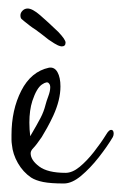

<svg xmlns="http://www.w3.org/2000/svg" viewBox="-20 -444 287 451"><path d="M245 -122Q232 -100 212 -74.5Q192 -49 170.5 -31Q149 -13 130 -13Q99 -13 81.5 -16.5Q64 -20 53 -27Q34 -40 22 -61Q10 -82 8 -104Q7 -110 7 -116Q7 -122 7 -127Q7 -186 30 -231Q53 -276 95 -285Q108 -287 115 -274.5Q122 -262 122 -241Q122 -209 105 -172Q98 -157 90.5 -143.5Q83 -130 78 -122Q65 -103 58.5 -96.5Q52 -90 52 -84Q52 -68 72 -53Q92 -38 134 -38Q150 -38 167 -52Q184 -66 200.5 -87Q217 -108 230 -129Q236 -139 241 -139Q247 -139 247 -130Q247 -126 245 -122ZM95 -248Q91 -254 78.5 -245.5Q66 -237 56 -207Q49 -185 49 -156Q49 -148 49.5 -140Q50 -132 51 -124Q68 -153 75.5 -167.5Q83 -182 87 -198Q89 -206 93.5 -218Q98 -230 98 -239Q98 -245 95 -248ZM134 -344Q134 -335 125 -335Q122 -335 116 -337.5Q110 -340 94 -351Q88 -356 80 -362Q72 -368 64 -374Q56 -379 49 -384.5Q42 -390 37 -394Q33 -397 30.5 -399.5Q28 -402 28 -408Q28 -414 33 -419Q38 -424 45 -424Q56 -424 74 -408.5Q92 -393 117 -369Q134 -351 134 -344Z"/></svg>

Font: Ingrid Darling
Style: Regular
Weight: 400
Designer: Robert E. Leuschke
Foundry: Robert E. Leuschke
Version: Version 1.010; ttfautohint (v1.8.3)